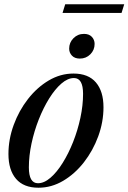

<svg xmlns="http://www.w3.org/2000/svg" viewBox="-20 -867 601 898"><path d="M323.5 -523Q393 -523 428.5 -481.5Q464 -440 464 -365.5Q464 -296.5 439.5 -229.5Q415 -162.5 372.5 -108Q330 -53.5 275.2 -21.2Q220.5 11 160 11Q90.5 11 55 -30.5Q19.5 -72 19.5 -146.5Q19.5 -215.5 44 -282.5Q68.5 -349.5 111 -404Q153.5 -458.5 208.2 -490.8Q263 -523 323.5 -523ZM157.5 -10Q186.5 -10 216.2 -35.8Q246 -61.5 273.2 -105.2Q300.5 -149 322 -203.2Q343.5 -257.5 356 -315.8Q368.5 -374 368.5 -428Q368.5 -502 326 -502Q297 -502 267.2 -476.2Q237.5 -450.5 210.2 -406.8Q183 -363 161.5 -308.8Q140 -254.5 127.5 -196.2Q115 -138 115 -84Q115 -10 157.5 -10ZM353.5 -593Q329.5 -593 316.5 -606.8Q303.5 -620.5 303.5 -639.5Q303.5 -668 323.5 -688.2Q343.5 -708.5 373 -708.5Q396.5 -708.5 409.5 -694.8Q422.5 -681 422.5 -661.5Q422.5 -633 402.5 -613Q382.5 -593 353.5 -593ZM272.5 -806.5 285 -847H561L548.5 -806.5Z"/></svg>

Font: Newsreader Display Medium
Style: Italic
Weight: 500
Italic angle: -17°
Designer: Hugues Gentile
Foundry: Production Type
Version: Version 1.001